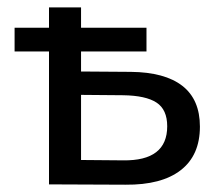

<svg xmlns="http://www.w3.org/2000/svg" viewBox="-20 -508 597 529"><path d="M482.5 -271.4C450.3 -296.5 403 -309.4 340.4 -310L203.3 -311V-366.2H383.6V-431.5H203.3V-487.6H115V-431.5H20.2V-366.2H115V0L325.7 0.9C391.9 1.5 442.7 -11.8 477.9 -39.1C513.2 -66.4 530.8 -106.4 530.8 -159.2C530.8 -208.8 514.7 -246.3 482.5 -271.4ZM440.7 -160.1C440.7 -96.3 400.2 -65 319.2 -66.2L203.3 -67.2V-246.6L319.2 -245.6C360.9 -245 391.6 -238.3 411.2 -225.4C430.9 -212.5 440.7 -190.7 440.7 -160.1Z"/></svg>

Font: Montserrat Ace
Style: Regular
Weight: 500
Designer: Julieta Ulanovsky
Foundry: Julieta Ulanovsky
Version: Version 1